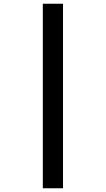

<svg xmlns="http://www.w3.org/2000/svg" viewBox="-20 -780 566 1027"><path d="M209 -760H317V227H209Z"/></svg>

Font: Noto Sans Syriac Eastern
Style: Bold
Weight: 700
Designer: Patrick Giasson and the Monotype Design Team
Foundry: Monotype Imaging Inc.
Version: Version 3.001